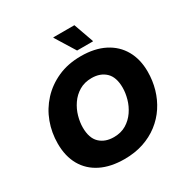

<svg xmlns="http://www.w3.org/2000/svg" viewBox="-208 -1104 1242 1286"><g transform="rotate(-30 413.0 -460.5)"><path d="M51 -301Q51 -386 79.5 -463Q108 -540 163.5 -600.5Q219 -661 298 -696.5Q377 -732 477 -732Q583 -732 658.5 -693.5Q734 -655 774 -584.5Q814 -514 814 -419Q814 -349 795.5 -285Q777 -221 741.5 -167Q706 -113 653.5 -72.5Q601 -32 534.5 -10Q468 12 388 12Q282 12 206.5 -25.5Q131 -63 91 -133Q51 -203 51 -301ZM250 -311Q250 -229 291 -190Q332 -151 399 -151Q455 -151 495.5 -175.5Q536 -200 563 -239.5Q590 -279 602.5 -324Q615 -369 615 -409Q615 -491 574 -530Q533 -569 466 -569Q411 -569 370 -544.5Q329 -520 302 -480.5Q275 -441 262.5 -396Q250 -351 250 -311ZM475 -777 381 -929V-933H544L598 -781V-777Z"/></g></svg>

Font: Kufam ExtraBold
Style: Italic
Weight: 800
Italic angle: -11°
Designer: Artur Schmal
Foundry: Original Type
Version: Version 1.301; ttfautohint (v1.8.3)